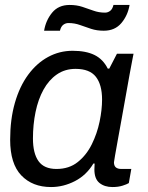

<svg xmlns="http://www.w3.org/2000/svg" viewBox="-20 -743 596 775"><path d="M186 12Q111 12 66 -35Q21 -82 21 -179Q21 -261 40 -327.5Q59 -394 93.5 -441Q128 -488 174 -513Q220 -538 273 -538Q327 -538 361.5 -521Q396 -504 415 -466H421L452 -526H519Q519 -526 514.5 -503Q510 -480 503 -442Q496 -404 488 -358Q480 -312 471.5 -266Q463 -220 456 -180.5Q449 -141 444.5 -116Q440 -91 440 -88Q440 -74 447.5 -67.5Q455 -61 470 -61H510L500 -4Q492 1 474.5 6.5Q457 12 434 12Q402 12 381.5 -4.5Q361 -21 361 -59Q361 -72 362 -84.5Q363 -97 365 -124L403 -83H357Q329 -36 282.5 -12Q236 12 186 12ZM208 -61Q259 -61 294 -89Q329 -117 350.5 -160.5Q372 -204 382 -252Q392 -300 392 -341Q392 -401 367 -433Q342 -465 285 -465Q242 -465 209.5 -442.5Q177 -420 155.5 -381Q134 -342 123.5 -291Q113 -240 113 -184Q113 -124 135.5 -92.5Q158 -61 208 -61ZM158 -619Q165 -661 190.5 -692Q216 -723 261 -723Q289 -723 312 -715.5Q335 -708 357 -700Q379 -692 404 -692Q415 -692 424.5 -699Q434 -706 438 -723H503Q496 -681 470 -650Q444 -619 399 -619Q371 -619 348 -626.5Q325 -634 303 -642Q281 -650 256 -650Q245 -650 235.5 -643Q226 -636 222 -619Z"/></svg>

Font: Archivo VF Beta
Style: Italic
Weight: 400
Italic angle: -10°
Designer: Hector Gatti
Foundry: Omnibus-Type
Version: Version 1.002